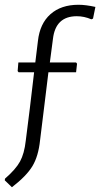

<svg xmlns="http://www.w3.org/2000/svg" viewBox="-31 -635 420 805"><path d="M298 -615Q328 -615 369 -606L359 -557L352 -554Q322 -567 291 -567Q202 -567 191 -472L178 -373H288L292 -368L288 -332H172L154 -185L137 -47Q130 20 105 61.5Q80 103 19 150L-11 121L-10 114Q35 75 53 42Q71 9 77 -45L94 -180L112 -332H47L43 -337L46 -373H117L128 -463Q136 -536 180.5 -575.5Q225 -615 298 -615Z"/></svg>

Font: Alegreya Sans
Style: Italic
Weight: 400
Italic angle: -7°
Designer: Juan Pablo del Peral
Foundry: Huerta Tipografica
Version: Version 2.007